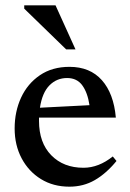

<svg xmlns="http://www.w3.org/2000/svg" viewBox="-20 -690 488 721"><path d="M241 -439Q318 -439 362.5 -389Q407 -339 415 -248.5H126.5Q126.5 -242.5 126.5 -236Q126.5 -154 172.5 -107Q218.5 -60 293.5 -60Q350.5 -60 403.5 -102.5L417.5 -85.5Q379 -38.5 336.2 -13.8Q293.5 11 240.5 11Q180 11 133.8 -17.5Q87.5 -46 61.2 -95.5Q35 -145 35 -207.5Q35 -271 59.2 -323.5Q83.5 -376 129.8 -407.5Q176 -439 241 -439ZM232 -397Q193 -397 165.8 -369.5Q138.5 -342 130 -285.5L316 -295Q309 -342 289 -369.5Q269 -397 232 -397ZM263.5 -504.5H228.5L71 -657.5V-670H188.5Z"/></svg>

Font: Newsreader Text Medium
Style: Regular
Weight: 500
Designer: Hugues Gentile
Foundry: Production Type
Version: Version 1.001